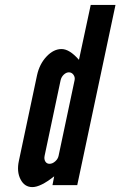

<svg xmlns="http://www.w3.org/2000/svg" viewBox="-20 -755 491 783"><path d="M112 8Q145.5 8 201 -36L194 0H295L451 -735H350L302 -511Q263.5 -555 231 -555Q198.5 -555 169.8 -524.5Q141 -494 131 -448L57 -99Q47.5 -55 63.8 -23.5Q80 8 112 8ZM182 -87Q170.5 -87 164.8 -96.5Q159 -106 162 -120L227 -427Q230 -441 240 -450.5Q250 -460 261 -460Q272.5 -460 279.8 -449.8Q287 -439.5 284 -427L219 -120Q216.5 -107 205.2 -97Q194 -87 182 -87Z"/></svg>

Font: League Gothic
Style: Italic
Weight: 400
Designer: The League of Moveable Type
Version: Version 1.600; ttfautohint (v1.8.3)